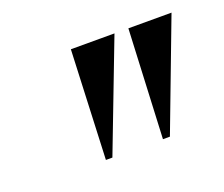

<svg xmlns="http://www.w3.org/2000/svg" viewBox="-56 -791 453 389"><g transform="rotate(-20 171.0 -596.5)"><path d="M115 -479H129L219 -714H125ZM238 -479H253L342 -714H249Z"/></g></svg>

Font: Noto Serif Display Condensed Medium
Style: Italic
Weight: 500
Width: 3
Italic angle: -12°
Designer: Monotype Design Team
Foundry: Monotype Imaging Inc.
Version: Version 2.009